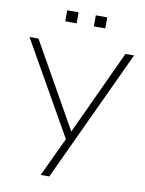

<svg xmlns="http://www.w3.org/2000/svg" viewBox="-95 -944 765 1011"><g transform="rotate(10 287.5 -439.0)"><path d="M194 0 299 -223 298 -198 10 -705H58L317 -246H310L523 -705H569L240 0ZM334 -819V-878H395V-819ZM181 -819V-878H242V-819Z"/></g></svg>

Font: Nunito Sans 10pt SemiCondensed ExtraLight
Style: Regular
Weight: 250
Width: 4
Designer: Vernon Adams
Foundry: Vernon Adams
Version: Version 3.101;gftools[0.9.27]